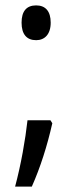

<svg xmlns="http://www.w3.org/2000/svg" viewBox="-20 -560 268 712"><path d="M60 -476C60 -433 79 -411 114 -411C145 -411 168 -432 168 -476C168 -518 149 -540 114 -540C78 -540 60 -518 60 -476ZM174 -103 167 -114H82C74 -42 58 50 36 132H98C130 60 155 -19 174 -103Z"/></svg>

Font: Noto Sans Ethiopic ExtCond
Style: Regular
Weight: 400
Width: 2
Designer: Monotype Design Team
Foundry: Monotype Imaging Inc.
Version: Version 2.102